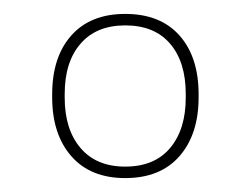

<svg xmlns="http://www.w3.org/2000/svg" viewBox="-20 -668 360 276"><path d="M160 -412Q110 -412 82.5 -443.5Q55 -475 55 -528V-532.5Q55 -586 82.5 -617Q110 -648 160 -648Q210.5 -648 238 -617Q265.5 -586 265.5 -532.5V-528Q265.5 -475 238 -443.5Q210.5 -412 160 -412ZM160 -428.5Q202 -428.5 224.5 -455.2Q247 -482 247 -527.5V-533Q247 -579 224.5 -605.2Q202 -631.5 160 -631.5Q118.5 -631.5 95.8 -605.2Q73 -579 73 -533V-527.5Q73 -482 95.8 -455.2Q118.5 -428.5 160 -428.5Z"/></svg>

Font: Anek Gurmukhi Thin
Style: Regular
Weight: 250
Designer: Sarang Kulkarni (Gurmukhi), Yesha Goshar (Latin)
Foundry: Ek Type
Version: Version 1.003